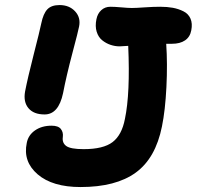

<svg xmlns="http://www.w3.org/2000/svg" viewBox="-20 -735 786 767"><path d="M158.2 -277.8Q114.7 -277.8 93.8 -302.7Q72.8 -327.6 80.1 -369.1Q90.8 -424.3 114.7 -517.8Q138.7 -611.3 145 -642.1Q152.8 -680.2 168.9 -697.5Q185.1 -714.8 217.8 -714.8Q256.8 -714.8 280 -689.7Q303.2 -664.6 295.9 -628.9Q293 -612.3 269 -522Q245.1 -431.6 231.9 -362.8Q213.9 -277.8 158.2 -277.8ZM301.8 12.2Q189.5 12.2 130.4 -38.6Q71.3 -89.4 86.9 -164.1Q92.8 -195.3 119.9 -214.1Q147 -232.9 186 -232.9Q212.9 -232.9 223.1 -219.7Q233.4 -206.5 231 -188Q227.5 -164.1 244.9 -151.6Q262.2 -139.2 314 -139.2Q393.1 -139.2 429.9 -167.5Q466.8 -195.8 479 -259.8Q500.5 -361.8 492.2 -551.8Q467.8 -549.8 458 -549.8Q439.5 -549.8 421.4 -555.9Q403.3 -562 388.2 -574.2Q373 -586.4 366.2 -608.2Q359.4 -629.9 365.2 -658.2Q369.6 -680.7 384.5 -694.3Q399.4 -708 420.9 -708Q438 -708 464.8 -705.6Q491.7 -703.1 506.8 -703.1Q523.4 -703.1 558.1 -705.6Q592.8 -708 620.1 -708Q647.9 -708 670.4 -703.9Q692.9 -699.7 712.6 -689.9Q732.4 -680.2 741 -660.6Q749.5 -641.1 744.1 -613.8Q739.3 -587.4 719.2 -573.7Q699.2 -560.1 667 -560.1H644Q649.4 -480.5 644.8 -387.2Q640.1 -293.9 627 -230Q601.6 -103 522.2 -45.4Q442.9 12.2 301.8 12.2Z"/></svg>

Font: Shantell Sans Irregular
Style: Bold Italic
Weight: 700
Italic angle: -11.31°
Designer: Stephen Nixon, Anya Danilova, Shantell Martin
Foundry: Arrow Type
Version: Version 1.006;[9816181b4]